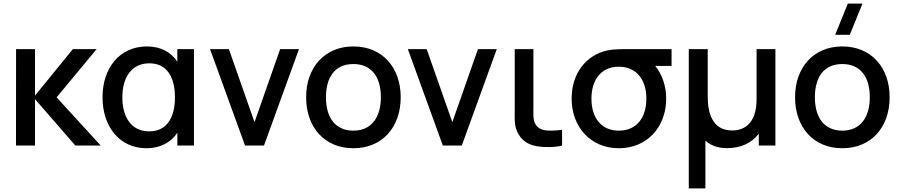

<svg xmlns="http://www.w3.org/2000/svg" viewBox="-20 -815 5041 1075"><path d="M69.5 0H176V-260L402 0H544L297 -270L521 -540H388L176 -280V-540H70Z M800.5 15C875.5 15 937 -17 973 -71.5V0H1066V-540H973V-469.5C937.5 -523.5 878.5 -555 803.5 -555C648.5 -555 554 -433.5 554 -270C554 -108.5 647.5 15 800.5 15ZM665 -269.5C665 -384.5 718.5 -460.5 816.5 -460.5C915 -460.5 959.5 -382.5 959.5 -270.5C959.5 -158.5 915.5 -79.5 815 -79.5C712 -79.5 665 -164 665 -269.5Z M1352 0H1458L1654 -540H1548.5L1405 -131L1261.5 -540H1156Z M1958.5 15C2119.5 15 2223.5 -101.5 2223.5 -270.5C2223.5 -437.5 2120.5 -555 1958.5 -555C1799.5 -555 1694 -439.5 1694 -270.5C1694 -103 1796.5 15 1958.5 15ZM1805 -270.5C1805 -380.5 1853.5 -456.5 1958.5 -456.5C2060.5 -456.5 2112.5 -383.5 2112.5 -270.5C2112.5 -160 2061.5 -83.5 1958.5 -83.5C1857.5 -83.5 1805 -156.5 1805 -270.5Z M2459.5 0H2565.5L2761.5 -540H2656L2512.5 -131L2369 -540H2263.5Z M2990 4.5C3026.5 10.5 3088.5 10.5 3127 0V-88.5C3099 -84 3066 -82.5 3038.5 -84.5C3014 -87.5 2991 -96.5 2977.5 -120.5C2964 -143.5 2966.5 -172.5 2966.5 -217.5V-540H2862V-212.5C2862 -148 2857.5 -106.5 2883 -63.5C2910 -18 2949 -2.5 2990 4.5Z M3445 15C3603.5 15 3710 -104.5 3710 -263C3710 -336 3685.5 -400.5 3648.5 -446H3740V-540H3511.5C3458 -540 3415 -540 3382 -533C3258.5 -506.5 3180.5 -401 3180.5 -263C3180.5 -105.5 3285.5 15 3445 15ZM3291.5 -263C3291.5 -362 3341 -441.5 3445 -441.5C3546 -441 3599 -365.5 3599 -263C3599 -159.5 3547 -83.5 3445 -83.5C3345.5 -83.5 3291.5 -156 3291.5 -263Z M3836.5 240H3929.5V-28C3958.5 -0.5 3999 14.5 4050 14.5C4127.5 14.5 4189 -14 4228.5 -66.5V0H4321.5V-540H4216V-259C4216 -131 4154 -84.5 4079 -84.5C3964 -84.5 3942.5 -190.5 3942.5 -274.5V-540H3836.5Z M4696 15C4857 15 4961 -101.5 4961 -270.5C4961 -437.5 4858 -555 4696 -555C4537 -555 4431.5 -439.5 4431.5 -270.5C4431.5 -103 4534 15 4696 15ZM4542.5 -270.5C4542.5 -380.5 4591 -456.5 4696 -456.5C4798 -456.5 4850 -383.5 4850 -270.5C4850 -160 4799 -83.5 4696 -83.5C4595 -83.5 4542.5 -156.5 4542.5 -270.5ZM4656 -620H4738L4809 -795H4727Z"/></svg>

Font: Eudonet SemiBold
Style: Regular
Weight: 600
Designer: Mikhail Sharanda
Foundry: Mikhail Sharanda
Version: Version 4.503;Glyphs 3.1.2 (3151)